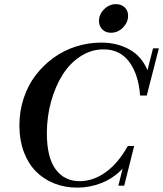

<svg xmlns="http://www.w3.org/2000/svg" viewBox="-20 -881 776 914"><path d="M507.8 -725.1Q482.9 -725.1 467 -741Q451.2 -756.8 451.2 -781.2Q451.2 -813 475.8 -837.2Q500.5 -861.3 531.7 -861.3Q557.1 -861.3 573.5 -845.9Q589.8 -830.6 589.8 -806.2Q589.8 -774.9 565.7 -750Q541.5 -725.1 507.8 -725.1ZM347.7 12.2Q288.1 12.2 237.5 -8.1Q187 -28.3 150.4 -65.7Q113.8 -103 93 -158.9Q72.3 -214.8 72.3 -283.2Q72.3 -351.6 92.8 -413.6Q113.3 -475.6 149.9 -523.2Q186.5 -570.8 235.1 -606Q283.7 -641.1 342 -659.7Q400.4 -678.2 461.9 -678.2Q537.1 -678.2 595.5 -646Q653.8 -613.8 682.1 -546.9L708.5 -650.9H736.3L678.7 -426.3H647Q639.2 -527.3 595 -586.7Q550.8 -646 473.1 -646Q414.6 -646 363.5 -613Q312.5 -580.1 277.8 -524.9Q243.2 -469.7 223.1 -397.5Q203.1 -325.2 203.1 -247.1Q203.1 -131.3 244.9 -75Q286.6 -18.6 358.9 -18.6Q424.3 -18.6 483.6 -61.5Q543 -104.5 588.4 -186H618.7L571.3 2.9H543.5L563.5 -77.6Q519.5 -32.2 463.6 -10Q407.7 12.2 347.7 12.2Z"/></svg>

Font: Elstob 14pt SemiBold
Style: Italic
Weight: 600
Italic angle: -20°
Designer: Peter S. Baker
Version: Version 1.015